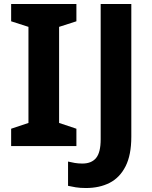

<svg xmlns="http://www.w3.org/2000/svg" viewBox="-20 -734 762 965"><path d="M364 0H36V-87L123 -116V-599L36 -627V-714H364V-627L277 -599V-116L364 -87ZM412 211Q383 211 361 207.5Q339 204 322 200V78Q338 82 356 85Q374 88 394 88Q440 88 463 60Q486 32 486 -34V-714H640V-47Q640 45 611 102Q582 159 531 185Q480 211 412 211Z"/></svg>

Font: Noto Sans Thai Looped
Style: Bold
Weight: 700
Designer: Sasikarn Vongin, Ben Mitchell
Foundry: The Fontpad Ltd
Version: Version 1.001; ttfautohint (v1.8.4.7-5d5b)